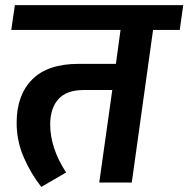

<svg xmlns="http://www.w3.org/2000/svg" viewBox="-20 -712 735 749"><path d="M694.8 -691.9 681.2 -595.2H577.1L494.1 0H367.2L418 -360.8H306.2Q239.7 -360.8 207.8 -325.2Q175.8 -289.6 175.8 -226.1Q175.8 -134.8 237.8 -39.1L141.1 17.1Q101.1 -33.2 73 -97.4Q44.9 -161.6 44.9 -232.9Q44.9 -340.8 105.5 -401.9Q166 -462.9 287.1 -462.9H432.1L450.2 -595.2H23.9L38.1 -691.9Z"/></svg>

Font: FiraGO SemiBold
Style: Italic
Weight: 600
Italic angle: -8°
Designer: bBox Type GmbH
Foundry: bBox Type GmbH
Version: Version 1.001;PS 001.001;hotconv 1.0.88;makeotf.lib2.5.64775